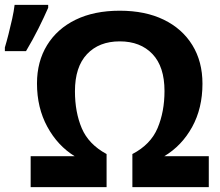

<svg xmlns="http://www.w3.org/2000/svg" viewBox="-20 -769 905 789"><path d="M472 -599Q387 -599 337.5 -546.5Q288 -494 288 -394Q288 -308 316 -242Q344 -176 418 -136V0H106V-127H287Q217 -170 174.5 -248Q132 -326 132 -426Q132 -516 173.5 -583.5Q215 -651 291 -688Q367 -725 472 -725Q577 -725 653 -688Q729 -651 770.5 -583.5Q812 -516 812 -425Q812 -324 769.5 -247Q727 -170 655 -127H838V0H524V-136Q599 -175 627.5 -242.5Q656 -310 656 -395Q656 -495 606.5 -547Q557 -599 472 -599ZM0 -559V-574Q7 -597 15 -628.5Q23 -660 30 -691.5Q37 -723 40 -749H178V-737Q161 -698 138 -652Q115 -606 87 -559Z"/></svg>

Font: Noto Sans
Style: Bold
Weight: 700
Designer: Monotype Design Team
Foundry: Monotype Imaging Inc.
Version: Version 2.000;GOOG;noto-source:20170915:90ef993387c0; ttfaut